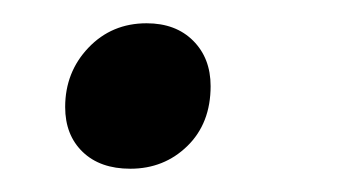

<svg xmlns="http://www.w3.org/2000/svg" viewBox="-20 -139 302 165"><path d="M36 -47Q36 -77 56 -98Q76 -119 106 -119Q131 -119 146 -104Q161 -89 161 -65Q161 -33 141 -13.5Q121 6 92 6Q66 6 51 -8.5Q36 -23 36 -47Z"/></svg>

Font: Ysabeau Infant Semibold
Style: Italic
Weight: 600
Italic angle: -12°
Designer: Christian Thalmann (Catharsis Fonts)
Version: Version 0.003